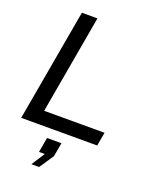

<svg xmlns="http://www.w3.org/2000/svg" viewBox="-166 -779 887 1102"><g transform="rotate(20 278.0 -228.0)"><path d="M18 0 139 -686H234L128 -83H497L482 0ZM164 230 216 149H181L197 58H285L270 142L211 230Z"/></g></svg>

Font: Archivo VF Beta
Style: Italic
Weight: 400
Italic angle: -10°
Designer: Hector Gatti
Foundry: Omnibus-Type
Version: Version 1.002